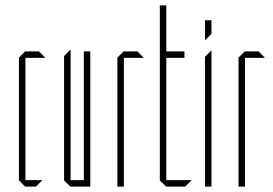

<svg xmlns="http://www.w3.org/2000/svg" viewBox="-20 -690 1009 710"><path d="M73 0 50 -23V-24H136V-23L113 0ZM50 -24V-477L73 -500H74V-24ZM74 -476V-500H124L147 -477V-476Z M290 0V-500H314V0H291ZM240 0 217 -23V-24H290V0ZM217 -24V-483L240 -506H241V-24Z M414 0V-477L437 -500H438V0ZM438 -476V-500H488L511 -477V-476Z M571 -476V-670H595V-500L572 -476ZM572 -476 595 -500H662V-476ZM594 0 571 -23V-476H595V0ZM595 0V-24H688V-23L665 0Z M738 0V-480L761 -503H762V0ZM738 -542V-615H762V-565L739 -542Z M862 0V-477L885 -500H886V0ZM886 -476V-500H936L959 -477V-476Z"/></svg>

Font: Foldit Thin
Style: Regular
Weight: 100
Designer: Sophia Tai
Foundry: Sophia Tai
Version: Version 1.003